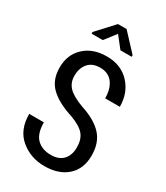

<svg xmlns="http://www.w3.org/2000/svg" viewBox="-225 -1009 959 1112"><g transform="rotate(30 255.0 -453.0)"><path d="M374 -178.7Q374 -230 348.4 -261.5Q322.8 -293 255.9 -317.9Q157.2 -349.1 106.4 -397.7Q55.7 -446.3 55.7 -529.3Q55.7 -615.2 112.3 -668.2Q168.9 -721.2 261.7 -721.2Q357.4 -721.2 414.6 -659.7Q471.7 -598.1 471.7 -505.9H373.5Q373.5 -569.3 344.7 -607.4Q315.9 -645.5 260.7 -645.5Q208.5 -645.5 181.2 -613.5Q153.8 -581.5 153.8 -530.3Q153.8 -483.9 183.3 -453.6Q212.9 -423.3 283.2 -397.5Q377.9 -366.7 424.8 -315.7Q471.7 -264.6 471.7 -179.7Q471.7 -90.3 415.5 -40Q359.4 10.3 264.2 10.3Q171.4 10.3 104.5 -45.7Q37.6 -101.6 37.6 -208H135.7Q135.7 -132.8 170.4 -98.6Q205.1 -64.5 264.2 -64.5Q317.4 -64.5 345.7 -94.7Q374 -125 374 -178.7ZM386.2 -801.8V-791H311L251.5 -866.7L192.9 -791H118.2V-802.2L222.7 -915.5H280.3Z"/></g></svg>

Font: Franco
Style: Regular
Weight: 400
Designer: Google
Version: Version 1.200311; 2013